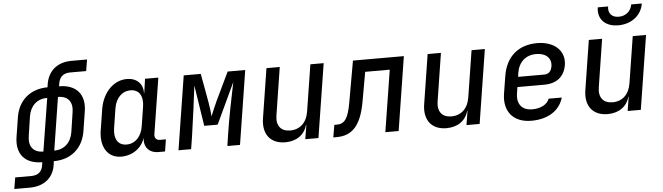

<svg xmlns="http://www.w3.org/2000/svg" viewBox="-66 -1014 4920 1424"><g transform="rotate(-5 2394.5 -302.5)"><path d="M210 20C204 70 173 95 122 95H3L-11 180H104C213 180 285 119 296 21L299 0C427 0 517 -77 537 -203L560 -349C580 -473 514 -550 386 -550L389 -570C397 -620 427 -645 477 -645H596L610 -730H495C386 -730 318 -669 303 -571L300 -550C173 -550 82 -474 62 -349L39 -203C19 -77 85 0 213 0ZM228 -78C154 -78 117 -125 130 -203L152 -349C165 -426 216 -472 291 -472ZM309 -78 371 -472C445 -472 482 -426 469 -349L447 -203C434 -125 383 -78 309 -78Z M800 10C885 10 953 -39 978 -115C968 -48 1008 0 1077 0H1127L1141 -89H1096C1071 -89 1055 -107 1059 -133L1125 -550H1026L1011 -445H1009C1011 -514 965 -560 891 -560C792 -560 710 -476 690 -354L665 -196C646 -74 701 10 800 10ZM848 -76C785 -76 754 -124 765 -202L788 -349C800 -426 847 -474 911 -474C973 -474 1005 -426 994 -349L971 -202C959 -124 911 -76 848 -76Z M1227 0H1321L1335 -87C1354 -213 1375 -378 1386 -468L1433 -164H1533L1676 -469C1656 -373 1621 -202 1604 -87L1591 0H1685L1772 -550H1641L1541 -341C1520 -296 1502 -251 1493 -229C1492 -251 1487 -296 1479 -340L1441 -550H1314Z M2022 10C2105 10 2165 -32 2186 -105H2188L2171 0H2269L2356 -550H2257L2202 -202C2189 -121 2138 -74 2066 -74C1997 -74 1961 -118 1973 -193L2029 -550H1930L1872 -182C1853 -64 1912 10 2022 10Z M2379 5H2405C2522 5 2586 -67 2617 -234L2657 -459H2840L2767 0H2866L2953 -550H2574L2519 -239C2499 -126 2472 -87 2414 -87H2395Z M3222 10C3305 10 3365 -32 3386 -105H3388L3371 0H3469L3556 -550H3457L3402 -202C3389 -121 3338 -74 3266 -74C3197 -74 3161 -118 3173 -193L3229 -550H3130L3072 -182C3053 -64 3112 10 3222 10Z M3854 10C3977 10 4065 -45 4093 -142H3995C3980 -100 3931 -74 3868 -74C3792 -74 3752 -122 3765 -202L3772 -248H3972C4063 -248 4123 -294 4137 -381C4153 -486 4073 -560 3945 -560C3806 -560 3713 -480 3690 -340L3669 -210C3647 -74 3722 10 3854 10ZM3784 -323 3787 -349C3800 -433 3854 -480 3932 -480C4003 -480 4046 -440 4037 -380C4030 -339 4008 -323 3978 -323Z M4558 -639C4656 -639 4732 -698 4745 -785H4666C4658 -735 4619 -702 4566 -702C4515 -702 4486 -735 4494 -785H4417C4404 -698 4460 -639 4558 -639ZM4422 10C4505 10 4565 -32 4586 -105H4588L4571 0H4669L4756 -550H4657L4602 -202C4589 -121 4538 -74 4466 -74C4397 -74 4361 -118 4373 -193L4429 -550H4330L4272 -182C4253 -64 4312 10 4422 10Z"/></g></svg>

Font: JetBrains Mono Medium
Style: Italic
Weight: 436
Italic angle: -9°
Monospace: yes
Designer: Philipp Nurullin, Konstantin Bulenkov
Foundry: JetBrains
Version: Version 2.305